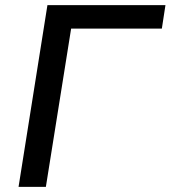

<svg xmlns="http://www.w3.org/2000/svg" viewBox="-20 -725 662 745"><path d="M52 0 164 -705H622L608 -614H256L158 0Z"/></svg>

Font: Nunito Sans 10pt SemiBold
Style: Italic
Weight: 600
Italic angle: -9°
Designer: Vernon Adams
Foundry: Vernon Adams
Version: Version 3.101;gftools[0.9.27]